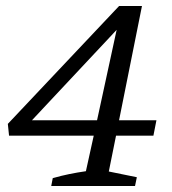

<svg xmlns="http://www.w3.org/2000/svg" viewBox="-20 -617 572 637"><path d="M150 0 155 -26Q183 -34 210 -39.5Q237 -45 265 -49L291 -167H10L6 -206L375 -597H451L375 -218H499L489 -167H365L341 -48L434 -29L428 0ZM86 -218H302L367 -518Z"/></svg>

Font: Piazzolla SC
Style: Italic
Weight: 400
Italic angle: -11.3°
Designer: Juan Pablo del Peral
Foundry: Huerta Tipografica
Version: Version 1.330